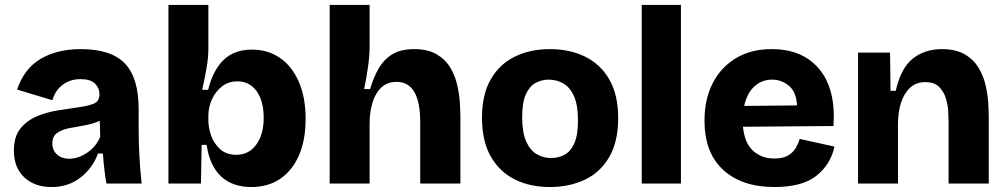

<svg xmlns="http://www.w3.org/2000/svg" viewBox="-20 -740 4061 774"><path d="M187 14Q120 14 78 -25Q36 -64 36 -133Q36 -189 62 -221.5Q88 -254 128.5 -271Q169 -288 213 -295Q257 -302 293 -307Q337 -313 359 -322.5Q381 -332 381 -360Q381 -385 363 -403Q345 -421 305 -421Q263 -421 233 -398.5Q203 -376 191 -336L49 -379Q77 -463 143.5 -502.5Q210 -542 306 -542Q428 -542 483.5 -484Q539 -426 539 -300V-219Q539 -110 551 0H409Q405 -23 401 -55Q397 -87 395 -121H375Q354 -63 305 -24.5Q256 14 187 14ZM259 -100Q295 -100 331.5 -124.5Q368 -149 384 -189L382 -253Q353 -240 320 -234.5Q287 -229 257.5 -223Q228 -217 209.5 -203.5Q191 -190 191 -162Q191 -134 210 -117Q229 -100 259 -100Z M993 14Q917 14 871 -29Q825 -72 813 -156H793L790 0H659V-720H820V-545Q820 -509 813 -467.5Q806 -426 795 -378H819Q839 -458 882 -499Q925 -540 995 -540Q1061 -540 1109.5 -506Q1158 -472 1185 -409.5Q1212 -347 1212 -260Q1212 -176 1185.5 -114.5Q1159 -53 1110 -19.5Q1061 14 993 14ZM933 -116Q983 -116 1013 -157Q1043 -198 1043 -265Q1043 -333 1014.5 -372.5Q986 -412 937 -412Q900 -412 874 -391Q848 -370 834 -338.5Q820 -307 820 -275V-254Q820 -226 831 -194Q842 -162 867 -139Q892 -116 933 -116Z M1309 0V-720H1470V-555Q1470 -515 1463.5 -470Q1457 -425 1448 -381H1472Q1486 -429 1507 -465Q1528 -501 1562 -521.5Q1596 -542 1649 -542Q1705 -542 1740.5 -521Q1776 -500 1795.5 -467Q1815 -434 1823.5 -396Q1832 -358 1834 -322.5Q1836 -287 1836 -263V0H1674V-247Q1674 -410 1579 -410Q1541 -410 1517 -387Q1493 -364 1481.5 -326Q1470 -288 1470 -241V0Z M2197 14Q2116 14 2054.5 -17Q1993 -48 1958 -110Q1923 -172 1923 -265Q1923 -358 1958 -419.5Q1993 -481 2055 -511.5Q2117 -542 2197 -542Q2278 -542 2340 -511Q2402 -480 2437 -418.5Q2472 -357 2472 -264Q2472 -169 2436 -107Q2400 -45 2337.5 -15.5Q2275 14 2197 14ZM2202 -103Q2232 -103 2256.5 -116.5Q2281 -130 2295.5 -163Q2310 -196 2310 -254Q2310 -316 2294 -352Q2278 -388 2251 -403.5Q2224 -419 2192 -419Q2163 -419 2138.5 -405.5Q2114 -392 2099.5 -359Q2085 -326 2085 -267Q2085 -206 2101 -170Q2117 -134 2143.5 -118.5Q2170 -103 2202 -103Z M2567 0V-720H2725V0Z M3102 14Q2971 14 2895.5 -55Q2820 -124 2820 -254Q2820 -339 2852.5 -403.5Q2885 -468 2946 -505Q3007 -542 3091 -542Q3216 -542 3283 -461Q3350 -380 3340 -232L2975 -229Q2982 -162 3016.5 -131.5Q3051 -101 3101 -101Q3137 -101 3157.5 -113.5Q3178 -126 3188.5 -144.5Q3199 -163 3204 -180L3344 -149Q3328 -76 3270.5 -31Q3213 14 3102 14ZM3093 -419Q3051 -419 3021 -391.5Q2991 -364 2980 -313L3193 -315Q3190 -370 3160 -394.5Q3130 -419 3093 -419Z M3439 0V-528H3568L3570 -374H3591Q3612 -467 3660.5 -504.5Q3709 -542 3776 -542Q3833 -542 3869 -521Q3905 -500 3925 -466.5Q3945 -433 3953.5 -395Q3962 -357 3964 -322Q3966 -287 3966 -264V0H3804V-247Q3804 -264 3802.5 -291Q3801 -318 3792.5 -345Q3784 -372 3765 -390.5Q3746 -409 3711 -409Q3673 -409 3648.5 -386Q3624 -363 3612 -325Q3600 -287 3600 -241V0Z"/></svg>

Font: Bricolage Grotesque 10pt ExtraBold
Style: Regular
Weight: 800
Designer: Mathieu Triay
Foundry: Atelier Triay
Version: Version 1.000; ttfautohint (v1.8.4.7-5d5b);gftools[0.9.32]